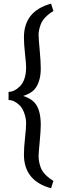

<svg xmlns="http://www.w3.org/2000/svg" viewBox="-20 -755 366 1030"><path d="M104.5 -240.2Q137.2 -229.5 156.2 -213.4Q198.7 -178.2 198.7 -85Q198.7 -55.7 192.9 5.9Q187 67.4 187 81.1Q187 94.7 189.2 109.1Q191.4 123.5 198.2 143.1Q212.9 182.6 266.6 215.3L253.9 254.9Q108.4 215.3 108.4 74.2Q108.4 37.1 114.3 -15.4Q120.1 -67.9 120.1 -94Q120.1 -120.1 110.4 -147.5Q100.6 -174.8 85.9 -189.5Q56.6 -218.3 25.9 -218.3V-262.2Q56.6 -262.2 85.9 -291Q120.1 -324.7 120.1 -395.5Q120.1 -412.6 114.3 -465.1Q108.4 -517.6 108.4 -554.7Q108.4 -695.8 253.9 -735.4L266.6 -695.8Q212.9 -663.1 198.2 -623.5Q187 -591.8 187 -569.8Q187 -547.9 192.9 -486.3Q198.7 -424.8 198.7 -385.5Q198.7 -346.2 187.3 -314.7Q175.8 -283.2 156.5 -267.1Q137.2 -251 104.5 -240.2Z"/></svg>

Font: Molengo
Style: Regular
Weight: 400
Designer: moyogo
Foundry: moyogo
Version: Version 0.11; ttfautohint (v0.8) -G 32 -r 16 -x